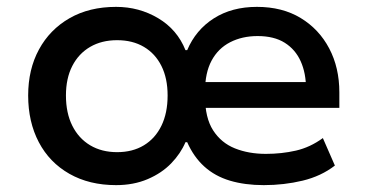

<svg xmlns="http://www.w3.org/2000/svg" viewBox="-20 -530 1069 559"><path d="M318 9Q240 9 182 -24Q124 -57 93 -116Q62 -175 62 -252Q62 -328 93.5 -386Q125 -444 182.5 -477Q240 -510 318 -510Q385 -510 440.5 -477Q496 -444 520 -384H525Q550 -443 602.5 -476.5Q655 -510 728 -510Q802 -510 855.5 -477.5Q909 -445 938.5 -389Q968 -333 968 -261V-216H555V-291H889L871 -271Q871 -317 855.5 -351.5Q840 -386 809 -405.5Q778 -425 730 -425Q685 -425 650 -407Q615 -389 596 -353.5Q577 -318 577 -265V-249Q577 -187 600.5 -150.5Q624 -114 664 -98Q704 -82 754 -82Q800 -82 841.5 -91.5Q883 -101 920 -128L955 -48Q915 -17 861 -4Q807 9 748 9Q693 9 649.5 -4Q606 -17 575 -45Q544 -73 525 -116H520Q506 -83 478.5 -54.5Q451 -26 410 -8.5Q369 9 318 9ZM321 -87Q366 -87 399 -107Q432 -127 450 -164Q468 -201 468 -252Q468 -302 450 -338Q432 -374 399 -393.5Q366 -413 321 -413Q276 -413 242.5 -393.5Q209 -374 190.5 -338Q172 -302 172 -252Q172 -201 190.5 -164Q209 -127 242.5 -107Q276 -87 321 -87Z"/></svg>

Font: Nunito Sans 6pt SemiBold
Style: Regular
Weight: 600
Version: Version 3.101;gftools[0.9.27]